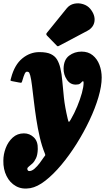

<svg xmlns="http://www.w3.org/2000/svg" viewBox="-67 -853 627 1146"><path d="M385 -348Q351.5 -348 331.8 -378Q312 -408 312.5 -444Q313.5 -496.5 345.5 -520.8Q377.5 -545 420 -545Q459.5 -545 486.2 -523.2Q513 -501.5 526.5 -466Q540 -430.5 540 -390Q540 -339 520.5 -272.8Q501 -206.5 467 -134.8Q433 -63 389.8 5.8Q346.5 74.5 298.8 131.5Q251 188.5 203.5 225.5Q156 262.5 114 270Q65 278.5 28.5 258.2Q-8 238 -28 197.5Q-48 157 -47 106Q-47 68 -32.8 30.5Q-18.5 -7 9 -32Q36.5 -57 76 -57Q110 -57 135 -33Q160 -9 158.5 37Q157.5 71 148 91.2Q138.5 111.5 126.5 122.8Q114.5 134 105.2 140.8Q96 147.5 96 155Q96 158.5 98.5 163.2Q101 168 107.5 168Q123 168 139 154Q155 140 169.8 120.5Q184.5 101 195 85Q201 76 202.8 74.5Q204.5 73 200.5 62.5Q183 20 170.5 -33.5Q158 -87 149.5 -143Q141 -199 135 -250.5Q129 -302 124 -342Q119 -382 113.5 -402.5Q111.5 -410.5 108 -417.8Q104.5 -425 93.5 -425Q86.5 -425 80.8 -413.5Q75 -402 64.5 -366Q62.5 -358.5 57.2 -359Q52 -359.5 44.5 -361L3 -369Q-6 -371 -4.2 -375.5Q-2.5 -380 -0.5 -389Q20 -466.5 66 -504.2Q112 -542 168 -542Q212 -542 236.5 -530.2Q261 -518.5 273.5 -497.5Q286 -476.5 293 -447.5Q301.5 -412 305 -368.2Q308.5 -324.5 314.5 -269.5Q320.5 -214.5 337 -144.5Q341 -126.5 344 -125.8Q347 -125 355 -139Q377 -176.5 394.2 -218.5Q411.5 -260.5 421.8 -297.8Q432 -335 432 -359Q432 -368 428.5 -368Q424 -368 420.5 -363Q417 -358 409.5 -353Q402 -348 385 -348ZM472 -800Q502 -763 497 -726Q492 -689 453.5 -668.5L285.5 -579.5Q280 -576 277 -577Q274 -578 270 -582.5L213.5 -640.5Q205 -649.5 214 -658.5L331 -803Q349 -825 375.8 -830.8Q402.5 -836.5 429 -828.2Q455.5 -820 472 -800Z"/></svg>

Font: Besley* Condensed Fatface
Style: Italic
Weight: 900
Width: 3
Italic angle: -13°
Designer: Owen Earl
Foundry: indestructible type*
Version: Version 3.000; ttfautohint (v1.8.3)